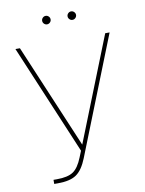

<svg xmlns="http://www.w3.org/2000/svg" viewBox="-95 -938 764 1014"><g transform="rotate(-10 286.5 -431.0)"><path d="M34.1 0ZM132.8 9.9H112.2V-12.1H130.7Q188.9 -12.1 218 -31.6Q247.2 -51.1 268.5 -105.1L282 -138.5L34.1 -727.3H58.2L294 -169L515.6 -727.3H539.1L289.1 -96.6Q265.3 -36.6 231.2 -13.1Q197.4 9.9 132.8 9.9ZM221.6 -826.7Q212.4 -826.7 205.6 -833.5Q198.9 -840.2 198.9 -849.4Q198.9 -858.7 205.6 -865.4Q212.4 -872.2 221.6 -872.2Q230.8 -872.2 237.6 -865.4Q244.3 -858.7 244.3 -849.4Q244.3 -840.2 237.6 -833.5Q230.8 -826.7 221.6 -826.7ZM358 -826.7Q348.7 -826.7 342 -833.5Q335.2 -840.2 335.2 -849.4Q335.2 -858.7 342 -865.4Q348.7 -872.2 358 -872.2Q367.2 -872.2 373.9 -865.4Q380.7 -858.7 380.7 -849.4Q380.7 -840.2 373.9 -833.5Q367.2 -826.7 358 -826.7Z"/></g></svg>

Font: Linik Sans Thin
Style: Regular
Weight: 100
Designer: Fonts by Rasmus Andersson / Changes by Cristiano Sobral with parts from Marc Monis
Foundry: rsms
Version: Version 3.020; ttfautohint (v1.6)